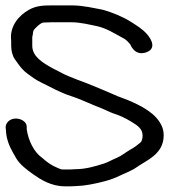

<svg xmlns="http://www.w3.org/2000/svg" viewBox="-40 -666 657 694"><path d="M146 -585.5H218.5C250.5 -585.5 284.5 -576.7 308.5 -571.9C344.8 -564.6 376.1 -543.6 409.4 -525.8C416.2 -522.2 425.5 -512.1 430.5 -506.1C431.5 -504.9 445.3 -464.4 485 -475.7C528.8 -488.2 506.1 -525.5 492.6 -541.1C474.5 -562.1 453.6 -573.9 432 -587.8C406.6 -604 366.3 -621.4 330.9 -630.9C330.6 -631 329.9 -631.1 329.4 -631.2C300.2 -636.4 260.5 -646.5 219.8 -646.5H146C115.6 -646.5 91.3 -645.1 65.8 -631.3C27.7 -610.6 -6.1 -570.5 0.4 -519.3V-501C0.4 -482.9 5 -464 13.7 -451.8L23.7 -437.8C32 -426.2 42.7 -411.6 59.3 -399.7C72.9 -389.9 89.8 -376.8 108.1 -368.2C142.8 -352 174.1 -332.2 217.7 -318.4C246.4 -309.3 270 -297.4 299 -285.8L325.8 -275.1C333.7 -272 341.1 -268.2 348.3 -265.1C354.9 -262.1 362.1 -258.6 369.1 -256.3C393.5 -248.6 413.8 -238.8 434.7 -226.1C457.6 -212.1 475.4 -200.4 475.4 -176C475.4 -165.3 472.5 -156.1 469.2 -152.2L452.8 -139.1C446.8 -134.3 437.9 -129.1 429.3 -124.1C410.3 -113 399.8 -102.7 381.5 -95.2C360.5 -86.5 351.7 -79.9 335 -74.6C305 -65.1 269.6 -54.5 233.5 -54.5C227.5 -54.5 221.7 -53.5 214.8 -53.5H194.8C180.3 -53.5 184.2 -52.5 168 -59.2C146.8 -67.8 129.2 -80.1 114.1 -94.1C113.7 -94.5 113 -95.1 112.4 -95.5C83.6 -115.2 62.7 -156.5 56.6 -198.7V-208C56.6 -226.1 35.8 -237.5 17.3 -237.5C-5.4 -237.5 -19.6 -221.4 -19.6 -206C-19.6 -202.4 -18.8 -198.9 -18.4 -195.4C-18 -166 -6.2 -137.5 5.5 -116.8L18 -94.8C31.5 -71.2 57.4 -52.1 80.6 -35.6C105.5 -18 144.3 7.5 194.8 7.5H214.8C222.6 7.5 229.2 6.8 237 6.5C252.7 6 268.7 4.1 284.8 1.1C320.8 -5.5 360.9 -14.9 391.7 -30.4C406.1 -37.6 436.2 -48.9 452.7 -60.7C489 -86.7 551.6 -108.1 551.6 -176.5C551.6 -187.4 550.1 -197.6 545.9 -207.8C525.8 -256.6 470.4 -283.7 422.7 -304C408.4 -310.2 393.3 -314.6 386.3 -317.8C361.5 -329.2 330.8 -341.2 306 -352C261.6 -371.4 213.9 -384.8 177.2 -405.4L149.7 -419.4C114.2 -439.3 76.6 -461.5 76.6 -501V-531.8C76.7 -532.1 78.1 -537.4 78.4 -540.4C80.3 -557.1 80 -556.3 92 -568.2C101.1 -577.3 111.3 -584.5 117.2 -584.5C127.2 -584.5 136.9 -585.5 146 -585.5Z"/></svg>

Font: CiSf OpenHand
Style: BdExt
Weight: 400
Foundry: Cannot Into Space Fonts
Version: Version 0.7892